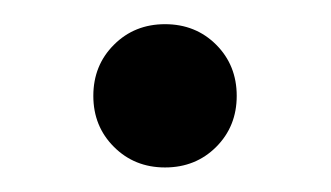

<svg xmlns="http://www.w3.org/2000/svg" viewBox="-20 -398 272 158"><path d="M56.8 -319.1Q56.8 -344.3 73.8 -361.2Q90.7 -378.1 115.8 -378.1Q141 -378.1 157.9 -361.2Q174.8 -344.3 174.8 -319.1Q174.8 -294 157.9 -277.1Q141 -260.2 115.8 -260.2Q90.7 -260.2 73.8 -277.1Q56.8 -294 56.8 -319.1Z"/></svg>

Font: Hind Variable Light
Style: Regular
Weight: 300
Designer: Manushi Parikh, Satya Rajpurohit
Foundry: Indian Type Foundry
Version: Version 3.000